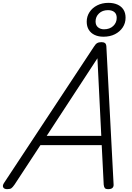

<svg xmlns="http://www.w3.org/2000/svg" viewBox="-69 -1310 922 1344"><path d="M-19 14Q-40 14 -46.5 1.5Q-53 -11 -41 -29L589 -984Q600 -1002 611.5 -1008.5Q623 -1015 642 -1015Q658 -1015 667 -1007.5Q676 -1000 676 -976L726 -22Q728 -5 719 4.5Q710 14 689 14Q671 14 665 7Q659 0 657 -17L643 -294H214L33 -18Q19 2 10 8Q1 14 -19 14ZM258 -359H640L613 -902ZM655 -1053Q620 -1053 593.5 -1065.5Q567 -1078 552.5 -1101.5Q538 -1125 538 -1158Q538 -1195 557.5 -1225Q577 -1255 611.5 -1272.5Q646 -1290 690 -1290Q726 -1290 753 -1278Q780 -1266 795 -1243Q810 -1220 810 -1186Q810 -1148 790 -1118Q770 -1088 735.5 -1070.5Q701 -1053 655 -1053ZM659 -1105Q699 -1105 723.5 -1128Q748 -1151 748 -1185Q748 -1212 731.5 -1225.5Q715 -1239 687 -1239Q648 -1239 624 -1216Q600 -1193 600 -1160Q600 -1133 617 -1119Q634 -1105 659 -1105Z"/></svg>

Font: Playwrite RO Light
Style: Regular
Weight: 300
Version: Version 1.002